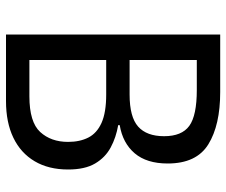

<svg xmlns="http://www.w3.org/2000/svg" viewBox="-77 -677 754 640"><g transform="rotate(90 300.0 -357.0)"><path d="M95 0V-714H287Q397 -714 461 -674.5Q525 -635 525 -539Q525 -469 491 -429Q457 -389 397 -379V-374Q438 -367 471.5 -349Q505 -331 525 -297Q545 -263 545 -207Q545 -142 517.5 -95.5Q490 -49 439 -24.5Q388 0 317 0ZM301 -78Q387 -78 420 -114Q453 -150 453 -207Q453 -246 438.5 -274.5Q424 -303 389.5 -318.5Q355 -334 295 -334H180V-78ZM295 -412Q370 -412 402 -440.5Q434 -469 434 -527Q434 -586 399.5 -611Q365 -636 280 -636H180V-412Z"/></g></svg>

Font: Noto Sans Mono
Style: Regular
Weight: 400
Designer: Monotype Design Team
Foundry: Monotype Imaging Inc.
Version: Version 2.014